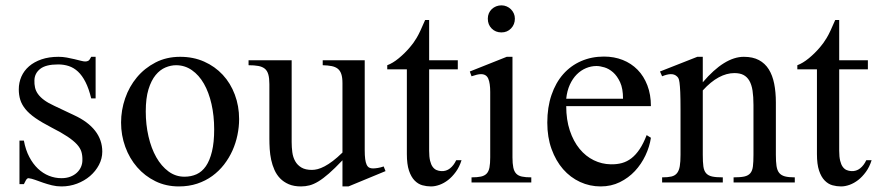

<svg xmlns="http://www.w3.org/2000/svg" viewBox="-20 -668 3211 703"><path d="M354.5 -112.8Q354.5 -87.4 342.3 -64.2Q330.1 -41 309.6 -23.4Q289.1 -5.9 262 4.4Q234.9 14.6 205.1 14.6Q187 14.6 170.2 10.5Q153.3 6.3 137.9 1Q122.6 -4.4 109.1 -9.3Q95.7 -14.2 84.5 -15.6Q79.1 -15.6 74.7 -7.8Q70.3 0 67.4 6.3H51.3V-153.3H67.4Q73.7 -119.1 87.2 -93.5Q100.6 -67.9 118.9 -50.5Q137.2 -33.2 159.2 -24.4Q181.2 -15.6 205.1 -15.6Q223.1 -15.6 237.3 -21Q251.5 -26.4 261.2 -35.4Q271 -44.4 276.4 -56.4Q281.7 -68.4 281.7 -81.5Q282.2 -98.1 278.1 -112.1Q273.9 -126 261.7 -139.4Q249.5 -152.8 227.3 -167.7Q205.1 -182.6 168.5 -201.2Q132.8 -219.7 109.6 -235.8Q86.4 -252 73 -268.6Q59.6 -285.2 54.2 -302.7Q48.8 -320.3 48.8 -340.8Q48.8 -365.7 58.3 -387.5Q67.9 -409.2 86.4 -425.3Q105 -441.4 132.1 -450.7Q159.2 -460 194.3 -460Q209.5 -460 224.4 -457.3Q239.3 -454.6 252.4 -451.4Q265.6 -448.2 275.9 -445.6Q286.1 -442.9 292 -442.9Q298.8 -442.9 303.5 -445.6Q308.1 -448.2 314 -460H330.1V-307.6H314Q305.2 -343.8 293 -367.7Q280.8 -391.6 265.6 -405.8Q250.5 -419.9 232.2 -426Q213.9 -432.1 192.9 -432.1Q147.9 -432.1 127.2 -415.8Q106.4 -399.4 106 -373.5Q105.5 -360.4 108.2 -347.9Q110.8 -335.4 118.9 -324Q127 -312.5 141.4 -301.8Q155.8 -291 179.2 -280.3L251.5 -246.1Q302.2 -222.7 328.4 -189Q354.5 -155.3 354.5 -112.8Z M855.5 -231.9Q855.5 -203.1 849.4 -173.6Q843.3 -144 831.1 -116.7Q818.8 -89.4 800.3 -65.4Q781.7 -41.5 757.3 -23.7Q732.9 -5.9 702.1 4.4Q671.4 14.6 634.8 14.6Q587.9 14.6 549.1 -4.4Q510.3 -23.4 482.2 -55.7Q454.1 -87.9 438.7 -130.4Q423.3 -172.9 423.3 -219.2Q423.3 -264.6 438.2 -307.9Q453.1 -351.1 481.2 -384.8Q509.3 -418.5 549.3 -439.2Q589.4 -460 639.6 -460Q688 -460 727.5 -442.4Q767.1 -424.8 795.7 -394Q824.2 -363.3 839.8 -321.5Q855.5 -279.8 855.5 -231.9ZM764.2 -194.3Q764.2 -244.1 754.4 -287.1Q744.6 -330.1 726.6 -361.6Q708.5 -393.1 682.6 -411.1Q656.7 -429.2 624.5 -429.2Q605.5 -429.2 585.7 -420.9Q565.9 -412.6 549.8 -393.1Q533.7 -373.5 523.7 -341.1Q513.7 -308.6 513.7 -259.8Q513.7 -211.9 523.7 -168.5Q533.7 -125 552.2 -92.3Q570.8 -59.6 596.9 -40.3Q623 -21 655.3 -21Q679.7 -21 699.7 -30Q719.7 -39.1 733.9 -59.6Q748 -80.1 756.1 -113.3Q764.2 -146.5 764.2 -194.3Z M1255.9 14.6H1233.9V-81.1Q1205.6 -51.3 1184.3 -32.7Q1163.1 -14.2 1145.8 -3.7Q1128.4 6.8 1113.3 10.7Q1098.1 14.6 1082 14.6Q1056.2 14.6 1037.4 6.6Q1018.6 -1.5 1005.6 -14.9Q992.7 -28.3 984.9 -45.9Q977.1 -63.5 972.9 -82.8Q968.8 -102.1 967.5 -122.1Q966.3 -142.1 966.3 -159.7V-359.9Q966.3 -381.8 962.4 -395.5Q958.5 -409.2 949.5 -416.5Q940.4 -423.8 925.8 -426.5Q911.1 -429.2 890.1 -429.2V-447.3H1047.9V-147.9Q1047.9 -128.9 1050.3 -110.6Q1052.7 -92.3 1060.8 -77.9Q1068.8 -63.5 1083.5 -54.7Q1098.1 -45.9 1122.1 -45.9Q1131.8 -45.9 1143.3 -48.8Q1154.8 -51.8 1168.7 -59.1Q1182.6 -66.4 1198.7 -78.6Q1214.8 -90.8 1233.9 -109.4V-363.8Q1233.9 -384.3 1229.7 -396.7Q1225.6 -409.2 1216.8 -416.3Q1208 -423.3 1194.3 -426Q1180.7 -428.7 1161.6 -429.2V-447.3H1315.4V-118.7Q1315.4 -98.6 1317.1 -85.7Q1318.8 -72.8 1322.5 -64.9Q1326.2 -57.1 1332 -54.2Q1337.9 -51.3 1345.7 -51.3Q1352.5 -51.3 1363.3 -53Q1374 -54.7 1384.8 -58.6L1391.6 -41.5Z M1669.9 -81.5Q1662.1 -56.6 1648.9 -38.6Q1635.7 -20.5 1620.6 -8.8Q1605.5 2.9 1589.1 8.8Q1572.8 14.6 1558.1 14.6Q1542 14.6 1526.4 10.3Q1510.7 5.9 1498 -7.1Q1485.4 -20 1477.5 -43.2Q1469.7 -66.4 1469.7 -104V-414.1H1397.9V-429.2Q1418 -436.5 1440.2 -454.8Q1462.4 -473.1 1481.4 -495.6Q1488.3 -503.9 1493.7 -511.2Q1499 -518.6 1505.4 -529.1Q1511.7 -539.6 1519 -555.2Q1526.4 -570.8 1536.6 -594.7H1551.3V-447.3H1656.2V-414.1H1551.3V-115.7Q1551.3 -93.8 1554.7 -79.6Q1558.1 -65.4 1564.2 -57.1Q1570.3 -48.8 1578.4 -45.4Q1586.4 -42 1595.7 -41.5Q1613.8 -40.5 1627.7 -51.5Q1641.6 -62.5 1650.4 -81.5Z M1865.2 -599.6Q1865.2 -578.6 1851.3 -564Q1837.4 -549.3 1815.9 -549.3Q1794.4 -549.3 1780.3 -563.5Q1766.1 -577.6 1766.1 -599.6Q1766.1 -610.4 1770 -619.4Q1773.9 -628.4 1780.8 -634.8Q1787.6 -641.1 1796.6 -644.8Q1805.7 -648.4 1815.9 -648.4Q1826.2 -648.4 1835.2 -644.5Q1844.2 -640.6 1850.8 -634Q1857.4 -627.4 1861.3 -618.7Q1865.2 -609.9 1865.2 -599.6ZM1706.5 0V-18.6Q1727.5 -18.6 1741 -21.5Q1754.4 -24.4 1762 -32.5Q1769.5 -40.5 1772.2 -54.9Q1774.9 -69.3 1774.9 -91.8V-331.1Q1774.9 -363.3 1767.8 -379.9Q1760.7 -396.5 1741.2 -396.5Q1734.4 -396.5 1726.1 -394.5Q1717.8 -392.6 1706.5 -388.7L1700.2 -406.2L1835.4 -460H1856.4V-91.8Q1856.4 -69.3 1859.4 -54.9Q1862.3 -40.5 1869.9 -32.5Q1877.4 -24.4 1890.9 -21.5Q1904.3 -18.6 1925.3 -18.6V0Z M2363.3 -163.6Q2358.4 -130.9 2343.3 -98.9Q2328.1 -66.9 2304.7 -41.7Q2281.2 -16.6 2249.5 -1Q2217.8 14.6 2179.2 14.6Q2139.6 14.6 2104 -1.7Q2068.4 -18.1 2041.7 -48.6Q2015.1 -79.1 1999.5 -122.3Q1983.9 -165.5 1983.9 -218.8Q1983.9 -275.4 1999.3 -320.3Q2014.6 -365.2 2042.2 -396.5Q2069.8 -427.7 2107.9 -444.3Q2146 -460.9 2191.4 -460.9Q2228.5 -460.9 2260 -448.5Q2291.5 -436 2314.5 -412.6Q2337.4 -389.2 2350.3 -355.5Q2363.3 -321.8 2363.3 -279.3H2053.2Q2053.2 -229.5 2066.4 -189.9Q2079.6 -150.4 2102.1 -123Q2124.5 -95.7 2154.1 -81.3Q2183.6 -66.9 2216.3 -66.4Q2238.3 -65.9 2257.1 -71Q2275.9 -76.2 2292 -88.6Q2308.1 -101.1 2322 -121.8Q2335.9 -142.6 2347.7 -173.3ZM2261.2 -306.6Q2261.2 -343.8 2250.5 -366.9Q2239.7 -390.1 2224.6 -403.3Q2209.5 -416.5 2192.9 -421.4Q2176.3 -426.3 2164.1 -426.3Q2144.5 -426.3 2125.7 -418.5Q2106.9 -410.6 2091.8 -395.5Q2076.7 -380.4 2066.4 -357.9Q2056.2 -335.4 2053.2 -306.6Z M2666 0V-18.6Q2690.9 -18.6 2705.3 -21.7Q2719.7 -24.9 2727.3 -33.9Q2734.9 -43 2736.8 -59.1Q2738.8 -75.2 2738.8 -101.1V-283.7Q2738.8 -314 2735.4 -336.2Q2731.9 -358.4 2723.6 -372.6Q2715.3 -386.7 2702.1 -393.6Q2689 -400.4 2668.9 -400.4Q2640.6 -400.4 2611.6 -384.8Q2582.5 -369.1 2553.2 -336.9V-101.1Q2553.2 -74.7 2555.4 -58.6Q2557.6 -42.5 2565.4 -33.7Q2573.2 -24.9 2587.6 -21.7Q2602.1 -18.6 2626.5 -18.6V0H2404.3V-18.6Q2425.3 -18.6 2438.5 -21.7Q2451.7 -24.9 2459 -34.2Q2466.3 -43.5 2469 -59.6Q2471.7 -75.7 2471.7 -101.1V-267.6Q2471.7 -307.6 2470.7 -330.6Q2469.7 -353.5 2468 -365.7Q2466.3 -377.9 2463.6 -382.3Q2460.9 -386.7 2457 -389.6Q2440.9 -403.8 2404.3 -388.7L2396.5 -406.2L2533.2 -460H2553.2V-366.7Q2632.8 -460 2703.6 -460Q2736.3 -460 2758.8 -448Q2781.2 -436 2794.9 -414.1Q2808.6 -392.1 2814.7 -361.3Q2820.8 -330.6 2820.8 -293V-101.1Q2820.8 -76.2 2823.2 -60.1Q2825.7 -43.9 2833 -34.9Q2840.3 -25.9 2854 -22.2Q2867.7 -18.6 2890.1 -18.6V0Z M3171.4 -81.5Q3163.6 -56.6 3150.4 -38.6Q3137.2 -20.5 3122.1 -8.8Q3106.9 2.9 3090.6 8.8Q3074.2 14.6 3059.6 14.6Q3043.5 14.6 3027.8 10.3Q3012.2 5.9 2999.5 -7.1Q2986.8 -20 2979 -43.2Q2971.2 -66.4 2971.2 -104V-414.1H2899.4V-429.2Q2919.4 -436.5 2941.7 -454.8Q2963.9 -473.1 2982.9 -495.6Q2989.7 -503.9 2995.1 -511.2Q3000.5 -518.6 3006.8 -529.1Q3013.2 -539.6 3020.5 -555.2Q3027.8 -570.8 3038.1 -594.7H3052.7V-447.3H3157.7V-414.1H3052.7V-115.7Q3052.7 -93.8 3056.2 -79.6Q3059.6 -65.4 3065.7 -57.1Q3071.8 -48.8 3079.8 -45.4Q3087.9 -42 3097.2 -41.5Q3115.2 -40.5 3129.2 -51.5Q3143.1 -62.5 3151.9 -81.5Z"/></svg>

Font: Doulos SIL Eur
Style: Regular
Weight: 400
Designer: Walt Agee, Victor Gaultney, Peter Martin, Debbi Hosken, Becca Hirsbrunner
Foundry: SIL International
Version: Version 5.000